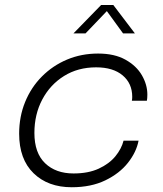

<svg xmlns="http://www.w3.org/2000/svg" viewBox="-20 -758 668 787"><path d="M274 9.5Q176.5 9.5 117.5 -48Q58.5 -105.5 58.5 -210Q58.5 -280 83 -340Q107.5 -400 151.8 -444.5Q196 -489 254.8 -513.8Q313.5 -538.5 382 -538.5Q449.5 -538.5 494.5 -513.2Q539.5 -488 561.8 -449.2Q584 -410.5 584 -370.5Q584 -354.5 582 -345H520.5Q522 -352 522 -361Q522 -416 482.8 -449Q443.5 -482 374 -482Q299.5 -482 242.5 -446.5Q185.5 -411 153.2 -350Q121 -289 121 -213Q121 -131 164.8 -89Q208.5 -47 281.5 -47Q342 -47 384.8 -66.8Q427.5 -86.5 452.8 -117.2Q478 -148 486.5 -181.5H548Q539 -134.5 504.5 -90.8Q470 -47 411.8 -18.8Q353.5 9.5 274 9.5ZM281 -621 394.5 -737.5H444.5L533 -621H484.5L418 -712.5L330.5 -621Z"/></svg>

Font: Epilogue Light
Style: Italic
Weight: 300
Italic angle: -12°
Designer: Tyler Finck
Foundry: Etcetera Type Co
Version: Version 2.111; ttfautohint (v1.8.3)